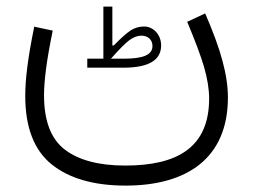

<svg xmlns="http://www.w3.org/2000/svg" viewBox="-20 -353 782 594"><path d="M250 -171.4V-143.6H361.8C439.5 -143.6 478.5 -166.5 478.5 -212.4C478.5 -245.1 455.1 -271 425.8 -271C411.1 -271 397.5 -267.1 384.8 -259.3C372.1 -251 354.5 -235.4 332 -212.4H327.6V-332.5H299.8V-171.4ZM323.2 -171.4C348.1 -199.7 367.2 -218.8 379.9 -228.5C392.6 -237.8 405.3 -242.7 417.5 -242.7C437.5 -242.7 451.7 -230 451.7 -210.9C451.7 -183.6 424.3 -171.4 361.8 -171.4ZM559.1 -285.6C583 -228.5 600.6 -182.1 611.3 -146C621.6 -109.9 627 -77.1 627 -48.3C627 104 527.8 159.2 367.2 159.2C285.6 159.2 223.6 142.6 180.7 109.9C137.7 77.1 116.2 21 116.2 -58.6C116.2 -80.1 118.2 -106.4 122.1 -137.2C126 -168 132.8 -208 143.1 -258.3L85.9 -270.5C65.9 -172.4 58.1 -107.4 58.1 -56.2C58.1 41 85.4 111.8 140.1 155.8C194.3 199.2 270.5 221.2 368.7 221.2C557.6 221.2 685.1 137.2 685.1 -51.3C685.1 -119.1 664.1 -198.2 614.7 -311.5Z"/></svg>

Font: Estedad Light
Style: Regular
Weight: 300
Designer: Amin Abedi
Version: Version 7.3